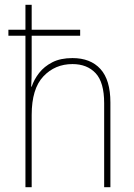

<svg xmlns="http://www.w3.org/2000/svg" viewBox="-20 -780 559 800"><path d="M112 -760V-656H314V-631H112V-495Q112 -472 111.5 -455.5Q111 -439 110 -419H112Q122 -449 143 -476Q164 -503 198 -520.5Q232 -538 282 -538Q357 -538 398.5 -492.5Q440 -447 440 -353V0H414V-350Q414 -437 378.5 -475Q343 -513 282 -513Q209 -513 160.5 -461.5Q112 -410 112 -301V0H86V-631H15V-656H86V-760Z"/></svg>

Font: Noto Sans Bengali SemiCondensed Thin
Style: Regular
Weight: 100
Width: 4
Designer: Joana Ranito - Universal Thirst; Jelle Bosma - Monotype Design Team
Foundry: Universal Thirst ehf.
Version: Version 3.000; ttfautohint (v1.8.4.7-5d5b)